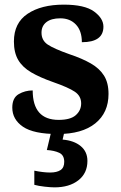

<svg xmlns="http://www.w3.org/2000/svg" viewBox="-20 -568 521 828"><path d="M229 10Q125 10 79 -21.5Q33 -53 33 -104Q33 -146 60.5 -162Q88 -178 121 -178Q121 -51 233 -51Q284 -51 307 -71.5Q330 -92 330 -122Q330 -154 302.5 -172.5Q275 -191 209 -214Q152 -234 114.5 -256Q77 -278 58.5 -309.5Q40 -341 40 -389Q40 -469 99 -508.5Q158 -548 255 -548Q345 -548 385.5 -518.5Q426 -489 426 -453Q426 -386 333 -386Q333 -435 307.5 -462Q282 -489 240 -489Q201 -489 180 -472.5Q159 -456 159 -427Q159 -394 185.5 -376Q212 -358 280 -334Q334 -316 371.5 -294.5Q409 -273 428.5 -242Q448 -211 448 -163Q448 -82 391 -36Q334 10 229 10ZM215 240Q199 240 172.5 237Q146 234 128 229V168Q167 176 196 176Q225 176 241 165.5Q257 155 257 130Q257 101 235.5 91Q214 81 182 79L203 -9H260L250 34Q299 38 328 62Q357 86 357 126Q357 179 318 209.5Q279 240 215 240Z"/></svg>

Font: Noto Serif Myanmar
Style: Bold
Weight: 700
Designer: Ben Mitchell and the Monotype Design Team
Foundry: Monotype Imaging Inc.
Version: Version 2.106; ttfautohint (v1.8.4.7-5d5b)